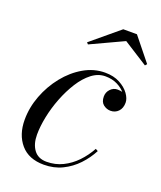

<svg xmlns="http://www.w3.org/2000/svg" viewBox="-130 -763 720 857"><g transform="rotate(20 230.0 -335.0)"><path d="M180 10Q108 10 69.8 -34.5Q31.5 -79 31.5 -150Q31.5 -208 53 -264.8Q74.5 -321.5 111.8 -368Q149 -414.5 197 -442.2Q245 -470 298 -470Q339 -470 368.2 -454.2Q397.5 -438.5 413.2 -416.5Q429 -394.5 429 -375Q429 -348.5 414.2 -333.2Q399.5 -318 377.5 -318Q359 -318 343.5 -330Q328 -342 328 -368Q328 -388.5 342 -403.2Q356 -418 375 -418Q389.5 -418 401.5 -414.5Q413.5 -411 420.8 -401.8Q428 -392.5 428 -375H416.5Q416.5 -392 402 -410.8Q387.5 -429.5 362.5 -442.2Q337.5 -455 304.5 -455Q270.5 -455 240.2 -431.8Q210 -408.5 185.5 -369.8Q161 -331 143 -284.8Q125 -238.5 115.5 -191.8Q106 -145 106 -106.5Q106 -61.5 126.5 -34Q147 -6.5 187 -6.5Q228.5 -6.5 263.5 -23.8Q298.5 -41 326.5 -70.2Q354.5 -99.5 374.5 -136L386 -129.5Q366.5 -92 336.5 -60.2Q306.5 -28.5 267.2 -9.2Q228 10 180 10ZM182 -562 175 -569.5 307 -679.5H372L460.5 -569.5L453 -561L337.5 -634.5Z"/></g></svg>

Font: Bodoni Moda 18pt
Style: Italic
Weight: 400
Italic angle: -13°
Designer: Owen Earl
Foundry: indestructible type
Version: Version 2.005